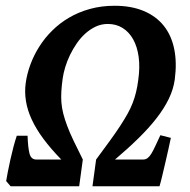

<svg xmlns="http://www.w3.org/2000/svg" viewBox="-20 -650 662 670"><path d="M17.1 0 1.5 -18.1Q3.4 -29.8 7.3 -50.3Q11.2 -70.8 16.4 -93.8Q21.5 -116.7 27.3 -138.7Q33.2 -160.6 38.6 -176.3H76.2Q77.6 -134.8 83 -114Q88.4 -93.3 106.9 -93.3H193.8Q157.7 -130.4 132.1 -164.8Q106.4 -199.2 91.1 -232.2Q75.7 -265.1 70.6 -297.1Q65.4 -329.1 69.8 -360.8Q74.2 -392.6 86.2 -425Q98.1 -457.5 117.2 -487.5Q136.2 -517.6 162.4 -543.5Q188.5 -569.3 221.4 -588.6Q254.4 -607.9 294.2 -618.9Q334 -629.9 379.9 -629.9Q438 -629.9 481.2 -611.8Q524.4 -593.8 551.3 -560.3Q578.1 -526.9 587.9 -479.2Q597.7 -431.6 589.8 -372.1Q585 -337.9 568.8 -304.7Q552.7 -271.5 526.1 -237.3Q499.5 -203.1 463.1 -167.5Q426.8 -131.8 381.3 -93.3H479Q487.8 -93.3 494.4 -97.9Q501 -102.5 507.3 -112.5Q513.7 -122.6 521.2 -138.7Q528.8 -154.8 539.6 -178.2L576.2 -168.9Q573.2 -154.8 568.1 -131.3Q563 -107.9 557.1 -83Q551.3 -58.1 545.9 -35.4Q540.5 -12.7 536.6 0H302.7L315.4 -93.3Q342.8 -130.4 363.5 -158.9Q384.3 -187.5 399.4 -210.7Q414.6 -233.9 425.3 -253.2Q436 -272.5 443.1 -291Q450.2 -309.6 454.8 -328.6Q459.5 -347.7 462.4 -370.6Q468.8 -415 463.9 -451.2Q459 -487.3 444.6 -512.9Q430.2 -538.6 407.7 -552.5Q385.3 -566.4 356.4 -566.4Q334 -566.4 314.5 -557.4Q294.9 -548.3 278.1 -533.2Q261.2 -518.1 247.8 -498.5Q234.4 -479 224.1 -457.8Q213.9 -436.5 207.5 -415.3Q201.2 -394 198.7 -376Q195.3 -351.6 194.1 -331.5Q192.9 -311.5 194.3 -292.5Q195.8 -273.4 200.7 -253.9Q205.6 -234.4 214.4 -210.9Q223.1 -187.5 236.8 -158.9Q250.5 -130.4 269 -93.3L256.3 0Z"/></svg>

Font: Gentium Book Basic
Style: Bold Italic
Weight: 700
Italic angle: -8°
Designer: J. Victor Gaultney and Annie Olsen
Foundry: SIL International
Version: Version 1.102; 2013; Maintenance release